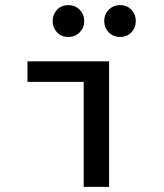

<svg xmlns="http://www.w3.org/2000/svg" viewBox="-20 -728 640 748"><path d="M306 0V-409H87V-489H405V0ZM246 -584Q219 -584 202 -602Q185 -620 185 -646Q185 -672 202 -690Q219 -708 246 -708Q273 -708 290.5 -690Q308 -672 308 -646Q308 -620 290.5 -602Q273 -584 246 -584ZM448 -584Q421 -584 403.5 -602Q386 -620 386 -646Q386 -672 403.5 -690Q421 -708 448 -708Q475 -708 492 -690Q509 -672 509 -646Q509 -620 492 -602Q475 -584 448 -584Z"/></svg>

Font: Source Code Pro Medium
Style: Regular
Weight: 500
Monospace: yes
Designer: Paul D. Hunt, Teo Tuominen
Foundry: Adobe Systems Incorporated
Version: Version 2.030;PS 1.000;hotconv 16.6.51;makeotf.lib2.5.65220